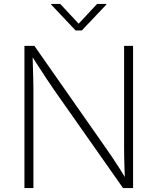

<svg xmlns="http://www.w3.org/2000/svg" viewBox="-20 -962 806 982"><path d="M105 0V-727.5H155.8L522 -204.1Q538.6 -181.2 555.9 -154.8Q573.2 -128.4 591.8 -99.9Q610.4 -71.3 628.4 -41H619.1Q617.7 -71.8 616.7 -101.3Q615.7 -130.9 615.2 -158.4Q614.7 -186 614.7 -210.4V-727.5H660.6V0H609.4L254.4 -505.4Q235.8 -532.2 218 -559.3Q200.2 -586.4 180.2 -617.2Q160.2 -647.9 136.2 -685.5H146.5Q147.5 -650.4 148.4 -618.2Q149.4 -585.9 150.1 -557.6Q150.9 -529.3 150.9 -505.9V0ZM288.1 -941.9 382.3 -840.8 476.6 -941.9H523.9V-938.5L398.4 -806.2H366.7L241.7 -938.5V-941.9Z"/></svg>

Font: Inter ExtraLight
Style: Regular
Weight: 250
Designer: Rasmus Andersson
Foundry: rsms
Version: Version 4.001;git-66647c0bb